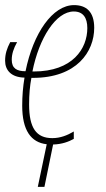

<svg xmlns="http://www.w3.org/2000/svg" viewBox="-20 -556 417 752"><path d="M269 -12V-41C244 -26 216 -15 185 -15C122 -15 94 -55 94 -147C94 -186 97 -220 103 -251H109C281 -251 349 -354 349 -447C349 -511 317 -536 270 -536C186 -536 110 -426 80 -277C46 -277 26 -288 26 -322C26 -344 33 -366 47 -391H20C7 -366 0 -345 0 -318C0 -281 24 -253 76 -252C70 -217 67 -180 67 -142C67 -46 101 2 163 9L128 176H154L188 10C223 9 249 -1 269 -12ZM112 -276H107C133 -407 199 -511 269 -511C305 -511 322 -487 322 -446C322 -366 265 -276 112 -276Z"/></svg>

Font: Noto Sans ExtraCondensed Thin
Style: Italic
Weight: 100
Width: 2
Italic angle: -12°
Designer: Monotype Design Team
Foundry: Monotype Imaging Inc.
Version: Version 2.013